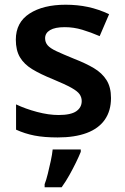

<svg xmlns="http://www.w3.org/2000/svg" viewBox="-20 -572 530 813"><path d="M450 -157Q450 -103 424 -65.5Q398 -28 347.5 -9Q297 10 224 10Q167 10 126 2Q85 -6 48 -23V-130Q88 -111 137 -98Q186 -85 228 -85Q280 -85 303 -101Q326 -117 326 -144Q326 -160 317 -173Q308 -186 282 -200.5Q256 -215 203 -237Q151 -258 116.5 -279Q82 -300 64.5 -329.5Q47 -359 47 -404Q47 -477 105 -514.5Q163 -552 258 -552Q308 -552 352.5 -542.5Q397 -533 442 -512L402 -419Q365 -435 328.5 -446Q292 -457 254 -457Q213 -457 192 -444.5Q171 -432 171 -410Q171 -393 181.5 -380.5Q192 -368 218.5 -355.5Q245 -343 294 -323Q343 -304 377.5 -283.5Q412 -263 431 -233Q450 -203 450 -157ZM322 71Q314 91 301.5 116.5Q289 142 274 169Q259 196 241 221H169V208Q176 190 182.5 163.5Q189 137 195 109.5Q201 82 203 61H322Z"/></svg>

Font: Noto Sans Armenian SemiBold
Style: Regular
Weight: 600
Designer: Monotype Design Team
Foundry: Monotype Imaging Inc.
Version: Version 2.007